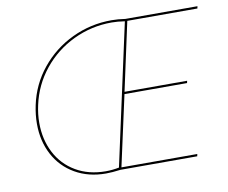

<svg xmlns="http://www.w3.org/2000/svg" viewBox="-75 -756 1017 855"><g transform="rotate(-10 434.0 -329.0)"><path d="M549 -648 482 -339H765L763 -329H480L410 -10H753L751 0H404Q366 5 338 5Q259 5 198.5 -30Q138 -65 105.5 -126.5Q73 -188 73 -266Q73 -306 82 -349Q101 -440 159 -511.5Q217 -583 301 -623Q385 -663 480 -663Q510 -663 542 -658H868L866 -648ZM538 -648Q506 -653 479 -653Q387 -653 305.5 -614Q224 -575 168 -505.5Q112 -436 93 -348Q84 -308 84 -268Q84 -193 115 -133Q146 -73 204 -39Q262 -5 339 -5Q369 -5 399 -11Z"/></g></svg>

Font: Ysabeau Hairline
Style: Italic
Weight: 100
Italic angle: -12°
Designer: Christian Thalmann (Catharsis Fonts)
Version: Version 0.003